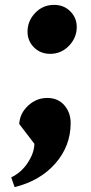

<svg xmlns="http://www.w3.org/2000/svg" viewBox="-20 -579 373 788"><path d="M26 149Q68 129 94.5 88Q121 47 121 11L59 -70Q61 -113 95 -145Q129 -177 174 -177Q218 -177 244 -147Q270 -117 270 -74Q270 20 207.5 91.5Q145 163 40 189ZM93 -449Q93 -493 124.5 -526Q156 -559 202 -559Q242 -559 268.5 -532.5Q295 -506 295 -468Q295 -424 263 -391Q231 -358 186 -358Q146 -358 119.5 -384.5Q93 -411 93 -449Z"/></svg>

Font: Lemonada SemiBold
Style: Regular
Weight: 600
Designer: Mohamed Gaber (Arabic) Eduardo Tunni (Latin)
Foundry: Kief Type Foundry
Version: Version 3.006